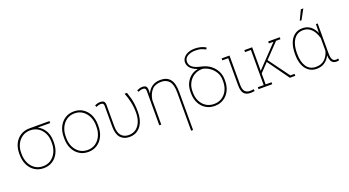

<svg xmlns="http://www.w3.org/2000/svg" viewBox="-62 -1505 4439 2442"><g transform="rotate(-20 2157.5 -284.0)"><path d="M283.2 10.3Q214.4 10.3 162.1 -23.4Q109.9 -57.1 80.6 -116.7Q51.3 -176.3 51.3 -253.9V-274.4Q51.3 -348.1 80.3 -405.5Q109.4 -462.9 161.6 -495.6Q213.9 -528.3 282.2 -528.3H554.2V-501.5H385.7Q445.8 -470.7 479.7 -411.9Q513.7 -353 513.7 -275.4V-254.4Q513.7 -176.3 484.6 -116.7Q455.6 -57.1 403.6 -23.4Q351.6 10.3 283.2 10.3ZM283.2 -16.1Q345.2 -16.1 391.1 -48.1Q437 -80.1 462.2 -134Q487.3 -188 487.3 -253.9V-274.4Q487.3 -336.4 461.9 -388.2Q436.5 -439.9 390.4 -470.7Q344.2 -501.5 281.7 -501.5Q219.7 -501 173.8 -470.2Q127.9 -439.5 102.8 -387.9Q77.6 -336.4 77.6 -274.4V-253.9Q77.6 -187.5 102.8 -133.5Q127.9 -79.6 174.1 -47.9Q220.2 -16.1 283.2 -16.1Z M886.7 10.3Q817.9 10.3 765.6 -23.4Q713.4 -57.1 684.1 -116.7Q654.8 -176.3 654.8 -253.9V-274.4Q654.8 -352.1 684.1 -411.4Q713.4 -470.7 765.4 -504.4Q817.4 -538.1 885.7 -538.1Q954.6 -538.1 1006.6 -504.4Q1058.6 -470.7 1087.9 -411.4Q1117.2 -352.1 1117.2 -274.4V-253.9Q1117.2 -176.3 1087.9 -116.7Q1058.6 -57.1 1006.6 -23.4Q954.6 10.3 886.7 10.3ZM886.7 -16.1Q948.7 -16.1 994.6 -48.1Q1040.5 -80.1 1065.7 -134Q1090.8 -188 1090.8 -253.9V-274.4Q1090.8 -339.4 1065.4 -393.3Q1040 -447.3 993.9 -479.5Q947.8 -511.7 885.7 -511.7Q823.7 -511.7 777.6 -479.5Q731.4 -447.3 706.3 -393.3Q681.2 -339.4 681.2 -274.4V-253.9Q681.2 -187.5 706.3 -133.5Q731.4 -79.6 777.6 -47.9Q823.7 -16.1 886.7 -16.1Z M1443.8 10.3Q1366.7 10.3 1323.2 -38.3Q1279.8 -86.9 1279.8 -189V-468.8Q1279.8 -490.7 1270.3 -500Q1260.7 -509.3 1241.7 -509.3Q1224.6 -509.3 1209 -505.1Q1193.4 -501 1177.2 -493.2L1167.5 -515.6Q1182.1 -524.4 1201.4 -530Q1220.7 -535.6 1241.7 -535.6Q1276.9 -535.6 1291.5 -520.5Q1306.2 -505.4 1306.2 -469.2V-188Q1306.2 -99.1 1342.8 -57.6Q1379.4 -16.1 1442.9 -16.1Q1503.4 -16.1 1543.9 -47.9Q1584.5 -79.6 1605 -133.3Q1625.5 -187 1625.5 -253.9Q1625.5 -329.1 1610.6 -397.2Q1595.7 -465.3 1570.8 -528.3H1603Q1618.7 -483.4 1629.4 -443.4Q1640.1 -403.3 1645.8 -358.6Q1651.4 -314 1651.4 -255.4Q1651.4 -175.8 1627 -116Q1602.5 -56.2 1556.2 -22.9Q1509.8 10.3 1443.8 10.3Z M2205.1 203.1V-312Q2205.1 -421.9 2166 -466.8Q2127 -511.7 2059.1 -511.7Q1974.1 -511.7 1930.2 -461.4Q1886.2 -411.1 1875 -332V0H1848.1L1848.6 -466.3Q1848.6 -488.3 1839.1 -497.6Q1829.6 -506.8 1810.5 -506.8Q1793.5 -506.8 1777.8 -502.7Q1762.2 -498.5 1746.1 -490.7L1736.3 -513.2Q1749.5 -520.5 1769.8 -526.9Q1790 -533.2 1810.5 -533.2Q1845.7 -533.2 1860.4 -518.1Q1875 -502.9 1875 -466.8Q1875 -455.1 1875 -443.1Q1875 -431.2 1875 -419.4Q1898.9 -476.1 1945.1 -507.1Q1991.2 -538.1 2058.6 -538.1Q2145 -538.1 2188.2 -483.6Q2231.4 -429.2 2231.4 -311V203.1Z M2598.1 10.3Q2529.3 10.3 2477.1 -22.2Q2424.8 -54.7 2395.5 -112.1Q2366.2 -169.4 2366.2 -244.1V-264.6Q2366.2 -331.5 2391.8 -382.6Q2417.5 -433.6 2459 -464.8Q2500.5 -496.1 2547.4 -502.4V-507.8Q2483.4 -531.7 2456.1 -565.9Q2428.7 -600.1 2428.7 -639.2Q2428.7 -673.8 2450.9 -701.9Q2473.1 -730 2512.2 -746.6Q2551.3 -763.2 2601.1 -763.2Q2642.6 -763.2 2680.2 -754.4Q2717.8 -745.6 2751 -725.6L2742.2 -701.7Q2715.3 -714.4 2695.1 -722.2Q2674.8 -730 2653.1 -733.4Q2631.3 -736.8 2601.6 -736.8Q2539.1 -736.8 2497.1 -710.9Q2455.1 -685.1 2455.1 -639.2Q2455.1 -593.8 2490.7 -564.5Q2526.4 -535.2 2612.8 -517.6Q2680.7 -502.4 2729 -464.4Q2777.3 -426.3 2803 -374.3Q2828.6 -322.3 2828.6 -264.6V-244.1Q2828.6 -169.4 2799.3 -112.1Q2770 -54.7 2718 -22.2Q2666 10.3 2598.1 10.3ZM2598.1 -16.1Q2660.2 -16.1 2706.1 -46.6Q2752 -77.1 2777.1 -128.9Q2802.2 -180.7 2802.2 -244.1V-264.6Q2802.2 -322.8 2775.1 -369.6Q2748 -416.5 2703.9 -447.3Q2659.7 -478 2608.4 -486.8Q2543 -486.8 2494.4 -456.3Q2445.8 -425.8 2419.2 -375.2Q2392.6 -324.7 2392.6 -264.6V-244.1Q2392.6 -180.7 2417.7 -128.9Q2442.9 -77.1 2489 -46.6Q2535.2 -16.1 2598.1 -16.1Z M3082.5 10.3Q3021 10.3 2992.4 -23.7Q2963.9 -57.6 2963.9 -136.2V-502H2884.3V-528.3H2990.7V-136.2Q2990.7 -70.3 3014.2 -43.2Q3037.6 -16.1 3081.1 -16.1Q3094.2 -16.1 3104.5 -17.1Q3114.7 -18.1 3133.3 -20.5L3137.7 3.9Q3126 7.3 3112.1 8.8Q3098.1 10.3 3082.5 10.3Z M3292.5 -168.9 3283.7 -195.3 3573.2 -499 3572.3 -502H3514.2V-528.3H3670.9V-502H3611.3ZM3191.4 0V-26.4H3271V-502H3191.4V-528.3H3297.4V-26.4H3377V0ZM3615.7 0 3400.4 -299.8 3418.9 -316.9 3631.8 -26.4H3689V0Z M3978 10.3Q3916 10.3 3871.6 -22Q3827.1 -54.2 3803.5 -113.5Q3779.8 -172.9 3779.8 -254.4V-264.6Q3779.8 -348.1 3803.5 -409.7Q3827.1 -471.2 3871.8 -504.6Q3916.5 -538.1 3979 -538.1Q4042.5 -538.1 4087.2 -503.7Q4131.8 -469.2 4157.7 -408.7L4160.6 -528.3H4184.1V-124.5Q4184.1 -64.9 4199.7 -40.3Q4215.3 -15.6 4244.1 -15.6Q4252 -15.6 4257.6 -16.6Q4263.2 -17.6 4275.9 -20.5L4281.2 3.4Q4272.9 7.3 4264.4 8.8Q4255.9 10.3 4245.6 10.3Q4203.1 10.3 4181.9 -16.8Q4160.6 -43.9 4158.2 -106Q4132.8 -52.7 4087.2 -21.2Q4041.5 10.3 3978 10.3ZM3977.5 -16.1Q4049.8 -16.1 4094.7 -57.4Q4139.6 -98.6 4157.7 -167.5V-338.9Q4146 -385.3 4122.6 -424.6Q4099.1 -463.9 4063.2 -487.8Q4027.3 -511.7 3978.5 -511.7Q3922.4 -511.7 3884.3 -480.5Q3846.2 -449.2 3826.7 -393.6Q3807.1 -337.9 3807.1 -264.6V-254.4Q3807.1 -145 3850.3 -80.6Q3893.6 -16.1 3977.5 -16.1ZM3981.4 -637.2 4044.9 -770.5H4078.1L4004.9 -637.2Z"/></g></svg>

Font: Roboto Slab LO Thin
Style: Regular
Weight: 250
Designer: Google
Version: Version 2.00;September 28, 2018;FontCreator 11.5.0.2427 64-b